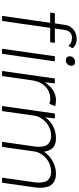

<svg xmlns="http://www.w3.org/2000/svg" viewBox="538 -1314 775 1892"><g transform="rotate(90 926.0 -367.5)"><path d="M136 0 204 -474H103L109 -520H210L225 -621Q229 -654 248 -679.5Q267 -705 297 -720Q327 -735 364 -735Q396 -735 418.5 -724Q441 -713 455 -693L430 -653Q414 -674 394 -681.5Q374 -689 355 -689Q332 -689 315.5 -681Q299 -673 288.5 -657.5Q278 -642 275 -620L260 -520H402L396 -474H254L186 0ZM575 -629Q553 -629 543.5 -639.5Q534 -650 534 -665Q534 -669 535 -674Q538 -694 552 -706.5Q566 -719 588 -719Q610 -719 619 -708.5Q628 -698 628 -683Q628 -679 627 -674Q624 -654 610.5 -641.5Q597 -629 575 -629ZM460 0 534 -520H584L510 0Z M679 0 753 -520H801L791 -420Q805 -444 826 -466Q853 -495 889 -513Q925 -531 969 -531Q986 -531 1000 -528.5Q1014 -526 1026 -523L1002 -465Q989 -471 976.5 -473Q964 -475 954 -475Q914 -475 882.5 -461Q851 -447 828 -422.5Q805 -398 791 -367Q777 -336 772 -302L729 0Z M1024 0 1098 -520H1146L1136 -425Q1146 -440 1158 -453Q1181 -478 1210 -495.5Q1239 -513 1272.5 -522Q1306 -531 1342 -531Q1380 -531 1409.5 -518Q1439 -505 1457 -471Q1469 -448 1475 -413Q1488 -433 1507 -453Q1529 -475 1557.5 -492.5Q1586 -510 1620 -520.5Q1654 -531 1691 -531Q1743 -531 1776.5 -508Q1810 -485 1820 -448Q1830 -411 1830 -377Q1830 -349 1825 -315L1780 0H1730L1775 -313Q1779 -340 1779 -363Q1779 -389 1772 -417.5Q1765 -446 1739 -464.5Q1713 -483 1671 -483Q1632 -483 1598 -469.5Q1564 -456 1538 -433Q1512 -410 1494.5 -380.5Q1477 -351 1472 -318L1427 0H1377L1422 -313Q1426 -340 1426 -363Q1426 -389 1419 -417.5Q1412 -446 1385.5 -464.5Q1359 -483 1317 -483Q1279 -483 1245 -469.5Q1211 -456 1185 -433Q1159 -410 1141.5 -380.5Q1124 -351 1119 -318L1074 0Z"/></g></svg>

Font: Lexend ExtLt
Style: Italic
Weight: 250
Italic angle: -8.13011°
Designer: Bonnie Shaver-Troup, Thomas Jockin
Foundry: Lexend
Version: Version 1.007